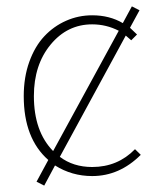

<svg xmlns="http://www.w3.org/2000/svg" viewBox="-20 -538 486 600"><path d="M118.2 42 94.2 29.8 130.9 -38.1Q54.2 -105.5 54.2 -237.8Q54.2 -296.4 71.5 -344.7Q88.9 -393.1 118.4 -424.6Q147.9 -456.1 186.5 -473.1Q225.1 -490.2 268.1 -490.2Q322.3 -490.2 363.8 -465.8L392.1 -518.1L416 -505.9L386.2 -451.2Q394 -444.3 408.2 -430.2L390.1 -412.1Q387.7 -414.6 373 -426.8L167 -47.9Q209 -16.1 268.1 -16.1Q347.7 -16.1 401.9 -71.8L419.9 -54.2Q353.5 12.2 268.1 12.2Q204.6 12.2 151.9 -21ZM85.9 -237.8Q85.9 -127.4 146 -65.9L351.1 -441.9Q312 -461.9 268.1 -461.9Q190.4 -461.9 138.2 -398.7Q85.9 -335.4 85.9 -237.8Z"/></svg>

Font: Source Sans 3 ExtraLight
Style: Regular
Weight: 200
Designer: Paul D. Hunt
Foundry: Adobe
Version: Version 3.052;hotconv 1.1.0;makeotfexe 2.6.0